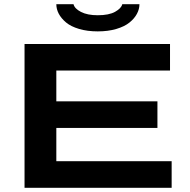

<svg xmlns="http://www.w3.org/2000/svg" viewBox="-20 -897 906 917"><path d="M249 -877H331.1Q335.9 -856 366.7 -840.1Q397.5 -824.2 446.8 -824.2Q500.5 -824.2 530 -840.8Q559.6 -857.4 564 -877H646Q646 -853.5 634 -831.1Q622.1 -808.6 598.6 -789.6Q575.2 -770.5 535.9 -758.8Q496.6 -747.1 446.8 -747.1Q397 -747.1 357.7 -758.8Q318.4 -770.5 295.4 -789.8Q272.5 -809.1 260.7 -831.3Q249 -853.5 249 -877ZM97.2 0V-687H792V-560.1H249V-413.1H731.9V-286.1H249V-127H799.8V0Z"/></svg>

Font: Archivo Expanded SemiBold
Style: Regular
Weight: 600
Width: 7
Designer: Hector Gatti
Foundry: Omnibus-Type
Version: Version 2.001